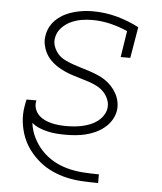

<svg xmlns="http://www.w3.org/2000/svg" viewBox="-53 -584 706 836"><g transform="rotate(5 300.0 -166.5)"><path d="M406 205Q372 205 336.5 203Q301 201 268.5 193.5Q236 186 205.5 172Q175 158 150 137.5Q125 117 105 91Q85 65 73 34Q61 3 57 -31.5Q53 -66 59 -100Q60 -107 61.5 -114.5Q63 -122 65 -130H108Q108 -128 107.5 -126.5Q107 -125 107 -124Q107 -123 106.5 -122.5Q106 -122 106 -121H107Q107 -120 106.5 -119.5Q106 -119 106 -119Q105 -102 111.5 -87.5Q118 -73 129 -63Q140 -53 154.5 -46.5Q169 -40 184 -36.5Q199 -33 215.5 -31.5Q232 -30 248 -30Q265 -30 282 -31.5Q299 -33 315.5 -36.5Q332 -40 349 -46.5Q366 -53 380.5 -63.5Q395 -74 405.5 -89Q416 -104 419 -121Q422 -141 415 -159.5Q408 -178 395 -192Q382 -206 365 -215Q348 -224 330 -230Q312 -236 293 -241.5Q274 -247 255.5 -253Q237 -259 219.5 -267Q202 -275 186.5 -285Q171 -295 157.5 -309Q144 -323 135.5 -339.5Q127 -356 123 -375.5Q119 -395 123 -416Q126 -436 136.5 -455Q147 -474 163.5 -488.5Q180 -503 199 -512.5Q218 -522 238.5 -527.5Q259 -533 279 -535.5Q299 -538 319 -538Q374 -538 425 -524Q476 -510 522 -486L499 -350H457L475 -465Q439 -481 400 -490.5Q361 -500 320 -500Q296 -500 272.5 -496Q249 -492 226.5 -481.5Q204 -471 186.5 -452Q169 -433 165 -409Q161 -389 168 -370.5Q175 -352 187.5 -338Q200 -324 217.5 -315.5Q235 -307 253 -300.5Q271 -294 290 -288.5Q309 -283 327 -277Q345 -271 363 -263.5Q381 -256 396.5 -245.5Q412 -235 425 -221Q438 -207 447 -190.5Q456 -174 460 -154.5Q464 -135 461 -115Q457 -93 445 -73.5Q433 -54 415 -39.5Q397 -25 376 -15.5Q355 -6 334 -1Q313 4 291.5 6Q270 8 248 8Q228 8 208 6.5Q188 5 168.5 0.5Q149 -4 131 -11.5Q113 -19 99 -31Q103 2 118 32.5Q133 63 155.5 87Q178 111 206.5 127.5Q235 144 268 153Q301 162 336 164.5Q371 167 406 167H407V205Z"/></g></svg>

Font: Iosevka Curly Slab XLtEx
Style: Italic
Weight: 200
Width: 7
Italic angle: -9°
Monospace: yes
Designer: Belleve Invis
Foundry: Belleve Invis
Version: Version 11.1.0; ttfautohint (v1.8.3)